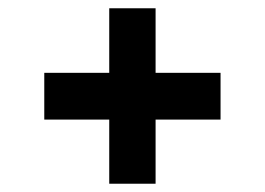

<svg xmlns="http://www.w3.org/2000/svg" viewBox="-20 -532 640 464"><path d="M244 -512V-356H87V-243H244V-88H356V-243H513V-356H356V-512Z"/></svg>

Font: Kode Mono
Style: Bold
Weight: 700
Monospace: yes
Designer: Isa Ozler
Foundry: Kadena LLC
Version: Version 1.206;gftools[0.9.28]